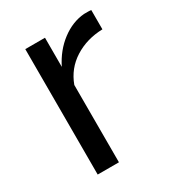

<svg xmlns="http://www.w3.org/2000/svg" viewBox="-135 -609 632 692"><g transform="rotate(-30 181.5 -263.0)"><path d="M70.8 0V-522H152.8V-400.9Q179.7 -455.1 223.9 -488.5Q268.1 -522 317.9 -525.9Q327.6 -525.9 334.7 -525.9Q341.8 -525.9 347.2 -524.9V-444.8Q281.2 -442.9 230.7 -410.9Q180.2 -378.9 159.2 -321.8V0Z"/></g></svg>

Font: Raleway Medium
Style: Regular
Weight: 500
Designer: Matt McInerney, Pablo Impallari, Rodrigo Fuenzalida
Foundry: Matt McInerney, Pablo Impallari, Rodrigo Fuenzalida
Version: Version 3.000g; ttfautohint (v1.5) -l 8 -r 28 -G 28 -x 14 -D